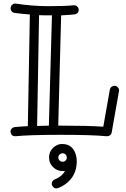

<svg xmlns="http://www.w3.org/2000/svg" viewBox="-20 -746 695 1061"><path d="M267.1 -661.1Q267.1 -661.1 231.4 -661.1Q214.4 -661.1 195.8 -662.1L185.1 -49.8Q200.7 -50.8 217 -50.8Q233.4 -50.8 250 -51.8ZM638.2 -246.1 597.2 -14.2Q595.7 -4.4 588.4 1.2Q581.1 6.8 571.8 6.8H568.8Q488.8 -1 315.9 -1Q142.1 -1 65.9 6.8H64Q41 6.8 38.1 -18.1Q38.1 -27.8 44.7 -35.2Q51.3 -42.5 63.2 -43.9Q75.2 -45.4 93.5 -46.4Q111.8 -47.4 133.8 -48.8L145 -666Q103 -668.9 60.1 -674.8Q50.3 -676.3 44.2 -683.6Q38.1 -690.9 38.8 -701.9Q39.6 -712.9 46.9 -719.5Q54.2 -726.1 64 -726.1H66.9Q159.7 -711.9 249 -711.9Q338.4 -711.9 387.2 -716.8H389.2Q400.4 -716.8 407.7 -709.2Q415 -701.7 415 -691.4Q415 -681.2 408.2 -674.1Q401.4 -667 387.2 -666Q357.9 -663.1 317.9 -661.1L301.8 -51.8H315.9Q464.8 -51.8 550.8 -45.9L586.9 -250Q588.4 -259.8 595.7 -265.9Q603 -272 612.8 -272Q622.6 -272 630.4 -263.9Q638.2 -255.9 638.2 -246.1ZM326.2 101.1Q316.4 101.1 309.3 107.9Q302.2 114.7 302.2 124.3Q302.2 133.8 309.3 140.9Q316.4 147.9 326.2 147.9Q335.9 147.9 342.5 140.9Q349.1 133.8 349.1 124.3Q349.1 114.7 342.5 107.9Q335.9 101.1 326.2 101.1ZM380.9 230.5Q353 272.9 301.3 293Q296.4 294.9 288.6 294.9Q280.8 294.9 273.4 286.9Q266.1 278.8 266.1 270Q266.1 251.5 285.6 244.1Q320.8 231 339.8 198.2Q335.9 199.2 333 199.2H326.2Q294.9 199.2 272.9 177.2Q251 155.3 251 124Q251 92.8 272.9 71.3Q295.4 49.8 320.6 49.8Q345.7 49.8 360.6 57.6Q375.5 65.4 385 78.9Q394.5 92.3 399.4 109.9Q404.3 127.4 404.3 147.7Q404.3 168 398.7 189.5Q393.1 210.9 380.9 230.5Z"/></svg>

Font: Ribeye Marrow
Style: Regular
Weight: 400
Designer: Astigmatic (AOETI)
Foundry: Astigmatic (AOETI)
Version: Version 1.000